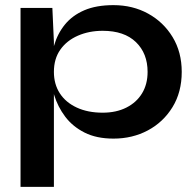

<svg xmlns="http://www.w3.org/2000/svg" viewBox="-20 -528 764 748"><path d="M422 12Q356 12 309.5 -11.5Q263 -35 234 -73.5Q205 -112 191 -158Q177 -204 177 -248Q177 -303 190.5 -350Q204 -397 233 -432.5Q262 -468 308.5 -488Q355 -508 422 -508Q497 -508 557 -475Q617 -442 652.5 -383.5Q688 -325 688 -248Q688 -169 652 -110.5Q616 -52 556 -20Q496 12 422 12ZM380 -89Q433 -89 472.5 -109Q512 -129 533.5 -164.5Q555 -200 555 -248Q555 -320 509.5 -364Q464 -408 380 -408Q327 -408 283.5 -389Q240 -370 215 -334.5Q190 -299 190 -248Q190 -200 213 -164.5Q236 -129 279 -109Q322 -89 380 -89ZM60 -497H184L190 -365V200H60Z"/></svg>

Font: Syne
Style: Bold
Weight: 700
Designer: Lucas Descroix
Foundry: Bonjour Monde
Version: Version 2.200